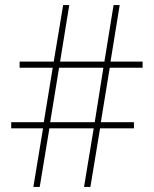

<svg xmlns="http://www.w3.org/2000/svg" viewBox="-20 -734 605 754"><path d="M411 -468H540V-492H414L450 -714H426L390 -492H216L252 -714H228L191 -492H57V-468H187L152 -254H24V-230H149L111 0H136L174 -230H348L310 0H335L373 -230H506V-254H376ZM177 -254 212 -468H386L352 -254Z"/></svg>

Font: Noto Sans Thai Looped SemiCondensed Thin
Style: Regular
Weight: 100
Width: 4
Designer: Sasikarn Vongin, Ben Mitchell
Foundry: The Fontpad Ltd
Version: Version 1.001